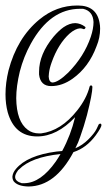

<svg xmlns="http://www.w3.org/2000/svg" viewBox="-20 -587 389 698"><path d="M200 -27Q93 -16 49 29Q46 31 45 33Q35 47 35 56Q35 72 59 79Q60 79 61 79H62H69Q128 78 183 0Q195 -18 200 -27ZM344 -138Q348 -137 349 -133Q349 -124 328 -95Q294 -49 247 -34Q181 90 84 91H83Q43 90 29 71Q25 64 25 56Q26 41 38 27Q79 -22 185 -36Q196 -37 206 -38Q237 -95 253 -161Q187 -91 115 -91Q33 -91 8 -179Q0 -209 0 -244Q0 -286 11 -331Q42 -449 123 -516Q185 -567 261 -567H263Q331 -567 342 -504Q344 -494 344 -483Q344 -450 331 -419Q303 -343 244 -301Q206 -274 166 -274Q127 -274 122 -316Q122 -319 122 -321V-326Q122 -390 175 -454Q194 -476 211 -488Q233 -503 254 -503Q273 -502 289 -490Q291 -488 291 -486Q289 -482 286 -481H284Q278 -484 271 -484Q254 -483 233 -465Q192 -428 168 -361Q160 -339 158 -321Q157 -315 157 -309Q158 -288 171 -287Q192 -288 228 -323Q286 -382 310 -453Q320 -483 320 -507Q318 -547 282 -555H271Q162 -555 92 -428Q66 -381 52 -327Q39 -273 39 -230Q40 -145 81 -115Q98 -102 122 -102H129Q202 -111 261 -186Q295 -229 306 -273Q308 -276 311 -277Q314 -276 316 -272Q316 -246 296 -168Q285 -127 272 -91Q265 -69 254 -48Q280 -59 301.5 -80.5Q323 -102 331 -118L339 -135Q342 -137 344 -138Z"/></svg>

Font: Maria
Style: Christmas
Weight: 400
Designer: Muhammad Yoni
Version: Version 001.000